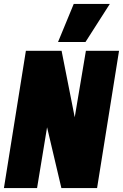

<svg xmlns="http://www.w3.org/2000/svg" viewBox="-32 -959 627 979"><path d="M-12 0 100 -700H282L349 -361L406 -700H575L463 0H281L208 -310L157 0ZM264 -745 344 -939H528L404 -745Z"/></svg>

Font: Georama SemiCondensed Black
Style: Italic
Weight: 900
Width: 4
Italic angle: -9°
Designer: Jean-Baptiste Levee
Foundry: Production Type
Version: Version 1.000